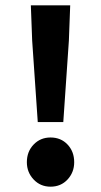

<svg xmlns="http://www.w3.org/2000/svg" viewBox="-20 -690 380 722"><path d="M122 -231 101 -537 96 -670H244L239 -537L218 -231ZM170 12Q132 12 106.5 -15Q81 -42 81 -80Q81 -120 106.5 -146.5Q132 -173 170 -173Q209 -173 234 -146.5Q259 -120 259 -80Q259 -42 234 -15Q209 12 170 12Z"/></svg>

Font: Source Sans 3 ExtraLight
Style: Bold
Weight: 700
Version: Version 3.052;hotconv 1.1.0;makeotfexe 2.6.0